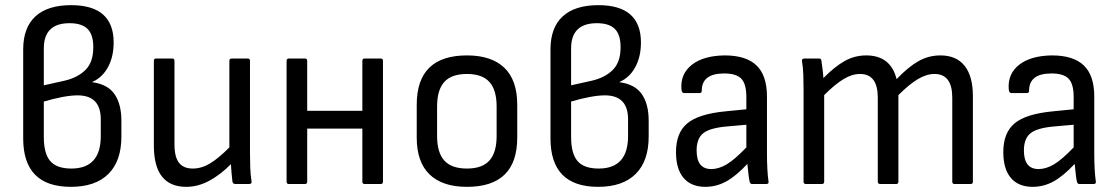

<svg xmlns="http://www.w3.org/2000/svg" viewBox="-20 -714 4337 745"><path d="M255 11Q70 11 70 -177V-522Q70 -607 117.5 -650.5Q165 -694 256 -694Q421 -694 421 -549Q421 -494 399 -453.5Q377 -413 338 -396V-395Q398 -387 424.5 -348.5Q451 -310 451 -246V-184Q451 -89 400.5 -39Q350 11 255 11ZM150 -383 231 -401Q282 -413 312 -443Q342 -473 342 -531Q342 -580 319.5 -602Q297 -624 250 -624Q150 -624 150 -526ZM257 -60Q371 -60 371 -186V-251Q371 -344 281 -344Q256 -344 221.5 -337.5Q187 -331 150 -320V-183Q150 -118 175 -89Q200 -60 257 -60Z M703 11Q577 11 577 -149V-478Q577 -487 586 -487H648Q657 -487 657 -478V-154Q657 -105 674.5 -82.5Q692 -60 728 -60Q762 -60 794.5 -79.5Q827 -99 870 -142V-478Q870 -487 879 -487H941Q950 -487 950 -478V-121Q950 -92 951 -64Q952 -36 956 -10Q958 0 946 0H893Q884 0 882 -9Q880 -25 878.5 -42.5Q877 -60 876 -77Q833 -34 790 -11.5Q747 11 703 11Z M1101 0Q1092 0 1092 -9V-478Q1092 -487 1101 -487H1163Q1172 -487 1172 -478V-284H1386V-478Q1386 -487 1395 -487H1457Q1466 -487 1466 -478V-9Q1466 0 1457 0H1395Q1386 0 1386 -9V-215H1172V-9Q1172 0 1163 0Z M1792 11Q1697 11 1647 -37Q1597 -85 1597 -180V-308Q1597 -499 1792 -499Q1887 -499 1937 -451Q1987 -403 1987 -308V-180Q1987 11 1792 11ZM1792 -60Q1851 -60 1879 -91Q1907 -122 1907 -186V-301Q1907 -365 1879 -396Q1851 -427 1792 -427Q1732 -427 1704 -396Q1676 -365 1676 -301V-186Q1676 -122 1704 -91Q1732 -60 1792 -60Z M2301 11Q2116 11 2116 -177V-522Q2116 -607 2163.5 -650.5Q2211 -694 2302 -694Q2467 -694 2467 -549Q2467 -494 2445 -453.5Q2423 -413 2384 -396V-395Q2444 -387 2470.5 -348.5Q2497 -310 2497 -246V-184Q2497 -89 2446.5 -39Q2396 11 2301 11ZM2196 -383 2277 -401Q2328 -413 2358 -443Q2388 -473 2388 -531Q2388 -580 2365.5 -602Q2343 -624 2296 -624Q2196 -624 2196 -526ZM2303 -60Q2417 -60 2417 -186V-251Q2417 -344 2327 -344Q2302 -344 2267.5 -337.5Q2233 -331 2196 -320V-183Q2196 -118 2221 -89Q2246 -60 2303 -60Z M2717 11Q2662 11 2632.5 -23.5Q2603 -58 2603 -124Q2603 -199 2647 -235.5Q2691 -272 2795 -282L2876 -290V-338Q2876 -388 2856.5 -408.5Q2837 -429 2790 -429Q2703 -429 2703 -362Q2703 -353 2695 -353H2634Q2625 -353 2624 -369Q2620 -428 2665 -463Q2710 -498 2792 -499Q2875 -499 2915.5 -460Q2956 -421 2956 -339V-120Q2956 -51 2962 -10Q2964 0 2953 0H2898Q2890 0 2888 -12Q2886 -21 2884 -40Q2882 -59 2880 -78Q2835 -30 2797 -9.5Q2759 11 2717 11ZM2683 -130Q2683 -58 2740 -58Q2769 -58 2800 -76.5Q2831 -95 2876 -142V-230L2797 -223Q2733 -217 2708 -196.5Q2683 -176 2683 -130Z M3107 0Q3098 0 3098 -9V-366Q3098 -395 3097 -424Q3096 -453 3092 -476Q3090 -487 3102 -487H3158Q3166 -487 3167 -480Q3169 -464 3171.5 -447Q3174 -430 3175 -411Q3218 -455 3257 -477Q3296 -499 3341 -499Q3436 -499 3459 -407Q3504 -454 3543.5 -476.5Q3583 -499 3629 -499Q3691 -499 3723 -458.5Q3755 -418 3755 -341V-9Q3755 0 3746 0H3684Q3675 0 3675 -9V-335Q3675 -427 3606 -427Q3575 -427 3541.5 -407Q3508 -387 3466 -345V-9Q3466 0 3457 0H3396Q3386 0 3386 -9V-335Q3386 -427 3317 -427Q3286 -427 3253 -407Q3220 -387 3178 -345V-9Q3178 0 3169 0Z M3987 11Q3932 11 3902.5 -23.5Q3873 -58 3873 -124Q3873 -199 3917 -235.5Q3961 -272 4065 -282L4146 -290V-338Q4146 -388 4126.5 -408.5Q4107 -429 4060 -429Q3973 -429 3973 -362Q3973 -353 3965 -353H3904Q3895 -353 3894 -369Q3890 -428 3935 -463Q3980 -498 4062 -499Q4145 -499 4185.5 -460Q4226 -421 4226 -339V-120Q4226 -51 4232 -10Q4234 0 4223 0H4168Q4160 0 4158 -12Q4156 -21 4154 -40Q4152 -59 4150 -78Q4105 -30 4067 -9.5Q4029 11 3987 11ZM3953 -130Q3953 -58 4010 -58Q4039 -58 4070 -76.5Q4101 -95 4146 -142V-230L4067 -223Q4003 -217 3978 -196.5Q3953 -176 3953 -130Z"/></svg>

Font: Sofia Sans Semi Condensed
Style: Regular
Weight: 400
Designer: Botio Nikoltchev, Ani Petrova
Foundry: lettersoup
Version: Version 4.100; ttfautohint (v1.8.4.7-5d5b)